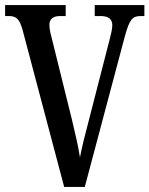

<svg xmlns="http://www.w3.org/2000/svg" viewBox="-20 -734 587 754"><path d="M68 -619 232 0H313L471 -594C489 -658 500 -671 533 -671H547V-714H352V-671H375C406 -671 421 -659 421 -635C421 -618 415 -598 410 -577L329 -262C313 -202 303 -161 294 -116C287 -160 277 -204 263 -262L183 -585C178 -603 174 -621 174 -636C174 -658 187 -671 216 -671H238V-714H0V-671H15C43 -671 56 -660 68 -619Z"/></svg>

Font: Noto Serif Sinhala ExtraCondensed Medium
Style: Regular
Weight: 500
Width: 2
Designer: Jelle Bosma - Monotype Design Team
Foundry: Monotype Imaging Inc.
Version: Version 2.007